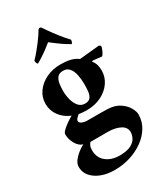

<svg xmlns="http://www.w3.org/2000/svg" viewBox="-215 -747 896 1045"><g transform="rotate(-30 233.0 -224.5)"><path d="M324 -498Q319 -500 298.5 -513Q278 -526 255 -543Q232 -560 218 -571Q205 -560 182.5 -543.5Q160 -527 139.5 -514Q119 -501 112 -498Q108 -500 105.5 -507Q103 -514 103 -521Q108 -526 122 -541.5Q136 -557 167 -597Q183 -618 191 -630.5Q199 -643 205 -653Q210 -662 218 -662Q223 -662 224.5 -660Q226 -658 230 -653Q238 -642 245.5 -630.5Q253 -619 266 -602Q296 -562 312 -544Q328 -526 333 -521Q333 -514 330.5 -507Q328 -500 324 -498ZM318 -94Q363 -92 392 -72Q421 -52 434.5 -27.5Q448 -3 448 14Q448 58 426 94.5Q404 131 367 157.5Q330 184 283.5 198.5Q237 213 187 213Q115 213 69 181.5Q23 150 23 101Q23 81 36.5 63Q50 45 69 30Q88 15 106 6Q81 -1 64.5 -30Q48 -59 48 -90Q48 -99 60.5 -111.5Q73 -124 92 -137.5Q111 -151 129 -161Q87 -178 62.5 -211.5Q38 -245 38 -287Q38 -328 61.5 -361Q85 -394 125 -413.5Q165 -433 215 -433Q248 -433 273.5 -427.5Q299 -422 319 -408Q322 -405 325 -405L447 -417Q449 -416 453.5 -413.5Q458 -411 458 -406Q458 -403 454 -392Q450 -381 444.5 -371Q439 -361 434 -357Q418 -359 408 -360Q398 -361 379 -363Q373 -363 373 -360Q385 -344 389.5 -328Q394 -312 394 -292Q394 -252 371 -218.5Q348 -185 308 -165Q268 -145 217 -145Q204 -145 191 -146Q178 -147 166 -149Q158 -142 150.5 -134.5Q143 -127 143 -119Q143 -108 157.5 -101.5Q172 -95 189 -95Q196 -95 203 -95Q210 -95 218 -95Q243 -95 271 -95Q299 -95 318 -94ZM254 14H146Q141 20 136 30Q131 40 131 57Q131 105 164 131.5Q197 158 248 158Q295 158 320 144.5Q345 131 354 112Q363 93 363 77Q363 46 332 30Q301 14 254 14ZM210 -396Q185 -396 173.5 -381Q162 -366 159 -344Q156 -322 156 -300Q156 -273 163 -245.5Q170 -218 185.5 -199.5Q201 -181 226 -181Q251 -181 261 -195.5Q271 -210 273 -231Q275 -252 275 -273Q275 -276 275 -278Q275 -305 269.5 -332.5Q264 -360 250 -378Q236 -396 210 -396Z"/></g></svg>

Font: Amiri
Style: Bold
Weight: 700
Designer: Khaled Hosny
Version: Version 0.113